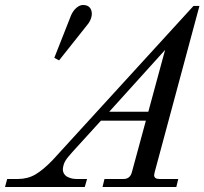

<svg xmlns="http://www.w3.org/2000/svg" viewBox="-64 -750 820 770"><path d="M172.9 -507.8 153.8 -518.1 221.2 -689Q229.5 -707.5 242.7 -718.8Q255.9 -730 269 -730Q286.6 -730 295.4 -720.2Q304.2 -710.4 304.2 -694.8Q304.2 -669.4 278.8 -641.1ZM275.9 0H-43.9L-35.2 -32.2H7.8Q46.9 -32.2 77.9 -50.3Q108.9 -68.4 147 -107.9L711.9 -726.1H735.8L556.2 -59.1Q554.2 -51.3 554.2 -47.9Q554.2 -32.2 575.2 -32.2H650.9L643.1 0H347.2L355 -32.2H431.2Q457.5 -32.2 464.8 -59.1L521 -266.1H340.8L226.1 -140.1Q206.1 -118.2 198 -104.7Q189.9 -91.3 188 -71.8Q188 -60.5 193.6 -52.2Q199.2 -43.9 208.3 -39.8Q217.3 -35.6 225.8 -33.9Q234.4 -32.2 243.2 -32.2H285.2ZM598.1 -549.8 374 -301.8H530.8Z"/></svg>

Font: Flanker Steampunk
Style: Italic
Weight: 400
Italic angle: -12°
Designer: Alexey Kryukov, Leonardo Di Lena
Foundry: Alexey Kryukov, Leonardo Di Lena
Version: 1.210